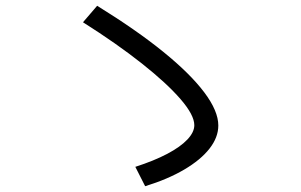

<svg xmlns="http://www.w3.org/2000/svg" viewBox="-20 -696 1040 664"><path d="M448 -119Q513 -140 558.5 -164Q604 -188 628 -213.5Q652 -239 652 -263Q652 -298 604.5 -353Q557 -408 470.5 -476.5Q384 -545 267 -619L316 -676Q452 -592 545 -516.5Q638 -441 686.5 -376.5Q735 -312 735 -262Q735 -221 704.5 -182Q674 -143 617 -109.5Q560 -76 482 -52Z"/></svg>

Font: M PLUS 1 Code
Style: Regular
Weight: 400
Designer: Coji Morishita
Foundry: UNDERFOREST DESIGN
Version: Version 1.005